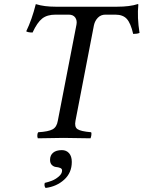

<svg xmlns="http://www.w3.org/2000/svg" viewBox="-20 -678 706 944"><path d="M166 2Q162.6 -4.9 163.6 -14.6Q164.6 -24.4 168 -27.8Q218.3 -30.8 238.8 -42.2Q259.3 -53.7 264.2 -84L356 -557.1Q359.9 -577.6 349.9 -591.8Q339.8 -606 317.9 -606H252.9Q211.9 -606 187.5 -586.9Q163.1 -567.9 140.1 -518.1Q118.2 -518.1 108.9 -523.9Q137.2 -582.5 155.8 -657.2H158.2Q197.3 -645 253.9 -645H555.2Q619.1 -645 658.2 -658.2L660.2 -655.8Q653.8 -592.8 666 -516.1Q654.8 -511.2 634.8 -511.2Q622.6 -564 603.5 -585Q584.5 -606 546.9 -606H498Q476.1 -606 461.4 -591.1Q446.8 -576.2 441.9 -554.2L351.1 -84Q345.2 -54.2 360.8 -43.2Q376.5 -32.2 428.2 -27.8Q430.7 -23.4 429 -12.5Q427.2 -1.5 424.8 2Q335 0 292 0Q255.9 0 166 2ZM284.2 60.1Q306.2 60.1 319.6 75.2Q333 90.3 333 118.2Q333 171.4 295.7 205.3Q258.3 239.3 204.1 246.1Q195.8 235.8 200.2 221.2Q217.3 217.3 234.6 210.7Q252 204.1 268.6 190.2Q285.2 176.3 285.2 160.2Q285.2 151.4 275.9 147.7Q266.6 144 255.6 143.1Q244.6 142.1 235.4 133.5Q226.1 125 226.1 107.9Q226.1 85.4 241.2 72.8Q256.3 60.1 284.2 60.1Z"/></svg>

Font: Common Serif News
Style: Italic
Weight: 450
Italic angle: -12°
Designer: Philipp H. Poll, Khaled Hosny
Foundry: Stefan Peev, Context Ltd.
Version: Version 1.026